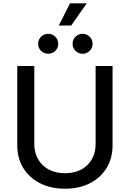

<svg xmlns="http://www.w3.org/2000/svg" viewBox="-20 -1125 782 1156"><path d="M371.6 11.2Q284.7 11.2 220 -22.2Q155.3 -55.7 119.6 -114.5Q84 -173.3 84 -249V-727.5H186.5V-256.8Q186.5 -206.5 209 -167Q231.4 -127.4 272.9 -104.7Q314.5 -82 371.6 -82Q428.7 -82 470 -104.7Q511.2 -127.4 533.4 -167Q555.7 -206.5 555.7 -256.8V-727.5H657.7V-249Q657.7 -173.3 622.3 -114.5Q586.9 -55.7 522.5 -22.2Q458 11.2 371.6 11.2ZM477.5 -801.3Q452.6 -801.3 434.8 -818.8Q417 -836.4 417 -861.3Q417 -886.2 434.8 -903.8Q452.6 -921.4 477.5 -921.4Q502.4 -921.4 520 -903.8Q537.6 -886.2 537.6 -861.3Q537.6 -836.4 520 -818.8Q502.4 -801.3 477.5 -801.3ZM270.5 -801.3Q245.1 -801.3 227.3 -818.8Q209.5 -836.4 209.5 -861.3Q209.5 -886.2 227.3 -903.8Q245.1 -921.4 270.5 -921.4Q295.4 -921.4 313 -903.8Q330.6 -886.2 330.6 -861.3Q330.6 -836.4 313 -818.8Q295.4 -801.3 270.5 -801.3ZM334 -971.2 401.4 -1105H502.4L408.7 -971.2Z"/></svg>

Font: Inter Cardless
Style: Regular
Weight: 400
Designer: Rasmus Andersson
Foundry: rsms
Version: Version 4.001;git-9221beed3